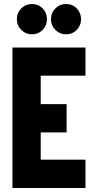

<svg xmlns="http://www.w3.org/2000/svg" viewBox="-20 -937 484 957"><path d="M309 -766Q278 -766 256 -788Q234 -810 234 -841Q234 -873 256 -895Q278 -917 309 -917Q341 -917 362.5 -895Q384 -873 384 -841Q384 -810 362.5 -788Q341 -766 309 -766ZM139 -766Q108 -766 86 -788Q64 -810 64 -841Q64 -873 86 -895Q108 -917 139 -917Q171 -917 192.5 -895Q214 -873 214 -841Q214 -810 192.5 -788Q171 -766 139 -766ZM42 0V-700H406V-560H183V-418H312V-277H183V-141H406V0Z"/></svg>

Font: Stick No Bills ExtraBold
Style: Regular
Weight: 800
Version: Version 2.000